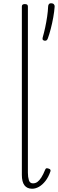

<svg xmlns="http://www.w3.org/2000/svg" viewBox="-20 -1140 355 1177"><path d="M177 17Q146 17 130 -4Q114 -25 114 -68V-1100Q114 -1108 118.5 -1111.5Q123 -1115 132 -1115Q142 -1115 146.5 -1111.5Q151 -1108 151 -1100V-81Q151 -55 157 -35.5Q163 -16 182 -16Q197 -16 209 -24.5Q221 -33 233 -51.5Q245 -70 257 -100Q260 -108 266 -108.5Q272 -109 279 -106Q287 -104 289 -99Q291 -94 289 -89Q277 -54 258.5 -30.5Q240 -7 219 5Q198 17 177 17ZM250 -891Q242 -894 241 -900Q240 -906 243 -915Q250 -939 257 -971.5Q264 -1004 269 -1038Q274 -1072 275 -1099Q275 -1107 279 -1113.5Q283 -1120 294 -1120Q305 -1120 310.5 -1113.5Q316 -1107 315 -1099Q313 -1070 306.5 -1033.5Q300 -997 291 -962.5Q282 -928 273 -904Q270 -896 265 -892.5Q260 -889 250 -891Z"/></svg>

Font: Playwrite FR Moderne Thin
Style: Regular
Weight: 250
Version: Version 1.002